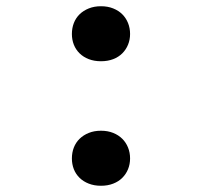

<svg xmlns="http://www.w3.org/2000/svg" viewBox="-20 -592 640 622"><path d="M212.9 -78.6Q212.9 -97.7 219.2 -114Q225.6 -130.4 237.8 -142.3Q250 -154.3 267.6 -161.4Q285.2 -168.5 307.1 -168.5Q329.1 -168.5 346.7 -161.4Q364.3 -154.3 376.2 -142.3Q388.2 -130.4 394.8 -114Q401.4 -97.7 401.4 -78.6Q401.4 -60.1 394.8 -43.9Q388.2 -27.8 376.2 -15.9Q364.3 -3.9 346.7 2.9Q329.1 9.8 307.1 9.8Q285.2 9.8 267.6 2.9Q250 -3.9 237.8 -15.9Q225.6 -27.8 219.2 -43.9Q212.9 -60.1 212.9 -78.6ZM212.9 -481.9Q212.9 -501 219.2 -517.3Q225.6 -533.7 237.8 -545.7Q250 -557.6 267.6 -564.7Q285.2 -571.8 307.1 -571.8Q329.1 -571.8 346.7 -564.7Q364.3 -557.6 376.2 -545.7Q388.2 -533.7 394.8 -517.3Q401.4 -501 401.4 -481.9Q401.4 -463.4 394.8 -447.3Q388.2 -431.2 376.2 -419.2Q364.3 -407.2 346.7 -400.4Q329.1 -393.6 307.1 -393.6Q285.2 -393.6 267.6 -400.4Q250 -407.2 237.8 -419.2Q225.6 -431.2 219.2 -447.3Q212.9 -463.4 212.9 -481.9Z"/></svg>

Font: Roboto Mono
Style: Bold
Weight: 700
Designer: Google
Version: Version 2.000985; 2015; ttfautohint (v1.3)